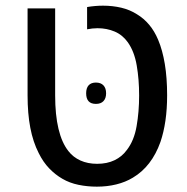

<svg xmlns="http://www.w3.org/2000/svg" viewBox="-20 -661 672 690"><path d="M328.1 9.8Q293.9 9.8 262 3.2Q230 -3.4 204.1 -18.6Q178.7 -33.2 157 -55.7Q135.3 -78.1 119.1 -110.8Q98.6 -150.9 88.9 -201.9Q79.1 -252.9 79.1 -318.4V-630.9H178.2V-318.4Q178.2 -248 190.2 -198Q202.1 -147.9 226.1 -117.7Q242.7 -96.2 269 -84.2Q295.4 -72.3 329.1 -72.3Q364.7 -72.3 391.6 -85.2Q418.5 -98.1 435.5 -121.6Q461.9 -155.3 470.9 -207.5Q480 -259.8 480 -317.9Q480 -375.5 471.4 -425.5Q462.9 -475.6 439.5 -508.8Q420.4 -535.6 392.1 -547.6Q363.8 -559.6 330.6 -559.6Q321.3 -559.6 312 -558.6Q302.7 -557.6 293 -555.7V-635.7Q307.6 -638.2 322 -639.4Q336.4 -640.6 350.1 -640.6Q384.8 -640.6 415.8 -633.3Q446.8 -626 472.7 -609.4Q497.1 -594.7 516.1 -572Q535.2 -549.3 548.3 -518.1Q564 -481 572.3 -431.2Q580.6 -381.3 580.6 -318.4Q580.6 -269 574.5 -227.3Q568.4 -185.5 556.6 -150.9Q541 -106.9 516.1 -74.7Q491.2 -42.5 457.5 -22.5Q430.7 -6.3 397.9 1.7Q365.2 9.8 328.1 9.8ZM324.7 -287.6Q289.6 -287.6 289.6 -325.7Q289.6 -344.7 298.6 -354.5Q307.6 -364.3 324.7 -364.3Q342.3 -364.3 351.8 -354.2Q361.3 -344.2 361.3 -325.7Q361.3 -307.6 351.8 -297.6Q342.3 -287.6 324.7 -287.6Z"/></svg>

Font: Open Sans Medium
Style: Regular
Weight: 500
Designer: Monotype Design Team
Foundry: Monotype Imaging Inc.
Version: Version 3.000